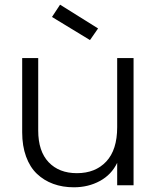

<svg xmlns="http://www.w3.org/2000/svg" viewBox="-20 -795 673 824"><path d="M553.2 0H482.9V-96.2Q458.5 -45.4 408.7 -18.3Q358.9 8.8 296.9 8.8Q248.5 8.8 208.5 -5.9Q168.5 -20.5 138.4 -49.1Q108.4 -77.6 91.8 -123.3Q75.2 -168.9 75.2 -227.1V-545.9H144V-234.9Q144 -146 188.7 -98.9Q233.4 -51.8 310.1 -51.8Q389.2 -51.8 436 -101.8Q482.9 -151.9 482.9 -249V-545.9H553.2ZM203.1 -722.2 237.8 -774.9 400.9 -672.9 366.2 -623Z"/></svg>

Font: PoppinsZ Light
Style: Regular
Weight: 300
Designer: Ninad Kale (Devanagari), Jonny Pinhorn (Latin)
Foundry: Indian Type Foundry
Version: Version 3.002;FEAKit 1.0